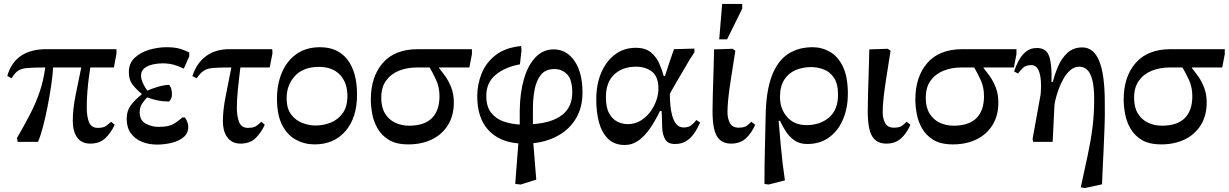

<svg xmlns="http://www.w3.org/2000/svg" viewBox="-20 -721 6246 976"><path d="M439 9Q394 9 372 -22.5Q350 -54 350 -106Q350 -167 364.5 -238.5Q379 -310 393 -378H250Q248 -339 240 -285Q232 -231 221 -175.5Q210 -120 197.5 -73Q185 -26 173 0H70L66 -19Q105 -86 134 -142.5Q163 -199 182 -255Q201 -311 210 -378Q152 -378 120.5 -375.5Q89 -373 72 -361.5Q55 -350 39 -323L17 -335Q37 -404 87 -437.5Q137 -471 215 -471H572V-448L559 -378H439Q436 -360 431.5 -326Q427 -292 424 -252Q421 -212 421 -175Q421 -127 433 -99Q445 -71 477 -71Q506 -71 519.5 -81Q533 -91 545 -102L563 -87Q545 -47 516 -19Q487 9 439 9Z M777 14Q737 14 702 0Q667 -14 645.5 -43Q624 -72 624 -117Q624 -157 644 -184.5Q664 -212 700 -241V-244Q667 -272 651 -295Q635 -318 635 -355Q635 -399 664.5 -427Q694 -455 738.5 -468Q783 -481 826 -481Q868 -481 895 -473Q922 -465 942 -454V-434L914 -372Q893 -383 866.5 -391Q840 -399 805 -399Q782 -399 757 -393.5Q732 -388 714.5 -374.5Q697 -361 697 -337Q697 -318 707 -297Q717 -276 729 -260Q747 -269 778.5 -278.5Q810 -288 837 -290Q842 -290 848 -276.5Q854 -263 854 -241Q854 -227 848 -216Q842 -205 837 -205Q808 -205 781.5 -210.5Q755 -216 728 -226Q715 -213 702.5 -194.5Q690 -176 690 -150Q690 -110 720 -93Q750 -76 787 -76Q838 -76 863.5 -91.5Q889 -107 907 -124H920Q937 -100 937 -75Q937 -44 913.5 -24Q890 -4 853 5Q816 14 777 14Z M1202 9Q1160 9 1136.5 -21.5Q1113 -52 1113 -107Q1113 -159 1126.5 -228.5Q1140 -298 1156 -378H1148Q1094 -378 1063.5 -375.5Q1033 -373 1015 -361Q997 -349 980 -323L958 -334Q979 -400 1027 -435.5Q1075 -471 1146 -471H1364L1365 -450L1351 -378H1202Q1194 -316 1189 -264Q1184 -212 1184 -174Q1184 -128 1196 -99.5Q1208 -71 1240 -71Q1270 -71 1283.5 -81Q1297 -91 1308 -102L1326 -87Q1309 -49 1280.5 -20Q1252 9 1202 9Z M1579 13Q1528 13 1484.5 -10.5Q1441 -34 1414.5 -85Q1388 -136 1388 -220Q1388 -292 1412.5 -351Q1437 -410 1486 -445.5Q1535 -481 1607 -481Q1698 -481 1746.5 -417.5Q1795 -354 1795 -240Q1795 -123 1736.5 -55Q1678 13 1579 13ZM1583 -83Q1626 -83 1663 -98.5Q1700 -114 1723 -147Q1746 -180 1746 -233Q1746 -301 1708 -341Q1670 -381 1601 -381Q1522 -381 1479.5 -335Q1437 -289 1437 -222Q1437 -169 1460.5 -138.5Q1484 -108 1518 -95.5Q1552 -83 1583 -83Z M2056 13Q1994 13 1956.5 -10Q1919 -33 1899 -68.5Q1879 -104 1872 -143Q1865 -182 1865 -215Q1865 -331 1926 -401Q1987 -471 2104 -471H2379V-446L2366 -378H2212V-375Q2225 -359 2242.5 -335Q2260 -311 2273.5 -277Q2287 -243 2287 -200Q2287 -133 2257 -85Q2227 -37 2175 -12Q2123 13 2056 13ZM2164 -378H2098Q2049 -378 2008 -361.5Q1967 -345 1942.5 -311Q1918 -277 1918 -224Q1918 -175 1937.5 -143.5Q1957 -112 1989.5 -97Q2022 -82 2059 -82Q2137 -82 2175.5 -120.5Q2214 -159 2214 -232Q2214 -278 2197 -314.5Q2180 -351 2164 -378Z M2706 192 2627 217 2599 214 2615 8Q2517 0 2461.5 -61Q2406 -122 2406 -232Q2406 -291 2428 -346.5Q2450 -402 2499 -440.5Q2548 -479 2629 -487L2631 -466L2623 -394Q2547 -380 2499.5 -340.5Q2452 -301 2452 -234Q2452 -179 2476.5 -148Q2501 -117 2540 -103.5Q2579 -90 2622 -88V-158Q2623 -249 2643.5 -319.5Q2664 -390 2702.5 -430Q2741 -470 2794 -470Q2860 -470 2900.5 -411Q2941 -352 2941 -251Q2941 -175 2908.5 -120Q2876 -65 2819.5 -33Q2763 -1 2691 7ZM2689 -90Q2787 -97 2838 -137Q2889 -177 2889 -251Q2889 -316 2863 -343Q2837 -370 2798 -370Q2753 -370 2729.5 -340.5Q2706 -311 2697.5 -265Q2689 -219 2689 -169Z M3156 16Q3104 16 3072 -14.5Q3040 -45 3025.5 -97Q3011 -149 3011 -215Q3011 -293 3036.5 -352Q3062 -411 3107 -444.5Q3152 -478 3212 -478Q3261 -478 3289 -454.5Q3317 -431 3331.5 -397.5Q3346 -364 3354 -334H3360Q3375 -382 3386 -413Q3397 -444 3406 -471L3510 -474V-455L3487 -420Q3442 -343 3413.5 -294.5Q3385 -246 3385 -243Q3385 -217 3387.5 -187.5Q3390 -158 3397.5 -131.5Q3405 -105 3419 -89Q3433 -73 3455 -73Q3479 -73 3493.5 -84Q3508 -95 3520 -111L3539 -98Q3534 -88 3525 -70Q3516 -52 3501.5 -33.5Q3487 -15 3465 -2Q3443 11 3411 11Q3376 11 3362 -11.5Q3348 -34 3346 -73Q3345 -91 3345 -111.5Q3345 -132 3343 -157H3335Q3312 -109 3285.5 -70Q3259 -31 3227 -7.5Q3195 16 3156 16ZM3170 -90Q3207 -90 3236 -107.5Q3265 -125 3285.5 -152.5Q3306 -180 3316.5 -211Q3327 -242 3327 -269Q3327 -331 3294.5 -356.5Q3262 -382 3213 -382Q3145 -382 3102.5 -342.5Q3060 -303 3060 -227Q3060 -174 3077 -144Q3094 -114 3119.5 -102Q3145 -90 3170 -90Z M3696 9Q3648 9 3625 -27.5Q3602 -64 3602 -157Q3602 -192 3603.5 -244Q3605 -296 3607 -355.5Q3609 -415 3610 -470L3704 -473L3718 -463Q3704 -375 3695 -316.5Q3686 -258 3682 -219Q3678 -180 3678 -150Q3678 -119 3690.5 -95.5Q3703 -72 3735 -72Q3763 -72 3776.5 -82Q3790 -92 3799 -102L3819 -87Q3801 -45 3772 -18Q3743 9 3696 9ZM3676 -521H3636L3651 -701H3753V-677Z M3970 196 3887 217 3866 214Q3866 114 3868.5 25Q3871 -64 3872 -132Q3874 -257 3903 -334Q3932 -411 3985 -446Q4038 -481 4111 -481Q4158 -481 4199 -457.5Q4240 -434 4265 -382Q4290 -330 4290 -243Q4290 -175 4266.5 -117Q4243 -59 4196.5 -24Q4150 11 4083 11Q4044 11 4017.5 -8Q3991 -27 3974 -54Q3957 -81 3945 -107H3938Q3944 -37 3948.5 13.5Q3953 64 3958 106.5Q3963 149 3970 196ZM4080 -85Q4149 -85 4194.5 -124Q4240 -163 4240 -239Q4240 -295 4219.5 -325.5Q4199 -356 4167.5 -368Q4136 -380 4103 -380Q4060 -380 4024 -364.5Q3988 -349 3966.5 -315.5Q3945 -282 3945 -229Q3945 -167 3981.5 -126Q4018 -85 4080 -85Z M4485 9Q4437 9 4414 -27.5Q4391 -64 4391 -157Q4391 -192 4392.5 -244Q4394 -296 4396 -355.5Q4398 -415 4399 -470L4493 -473L4507 -463Q4493 -375 4484 -316.5Q4475 -258 4471 -219Q4467 -180 4467 -150Q4467 -119 4479.5 -95.5Q4492 -72 4524 -72Q4552 -72 4565.5 -82Q4579 -92 4588 -102L4608 -87Q4590 -45 4561 -18Q4532 9 4485 9Z M4824 13Q4762 13 4724.5 -10Q4687 -33 4667 -68.5Q4647 -104 4640 -143Q4633 -182 4633 -215Q4633 -331 4694 -401Q4755 -471 4872 -471H5147V-446L5134 -378H4980V-375Q4993 -359 5010.5 -335Q5028 -311 5041.5 -277Q5055 -243 5055 -200Q5055 -133 5025 -85Q4995 -37 4943 -12Q4891 13 4824 13ZM4932 -378H4866Q4817 -378 4776 -361.5Q4735 -345 4710.5 -311Q4686 -277 4686 -224Q4686 -175 4705.5 -143.5Q4725 -112 4757.5 -97Q4790 -82 4827 -82Q4905 -82 4943.5 -120.5Q4982 -159 4982 -232Q4982 -278 4965 -314.5Q4948 -351 4932 -378Z M5582 216 5494 235 5474 231Q5494 139 5509.5 66.5Q5525 -6 5533.5 -73Q5542 -140 5542 -215Q5542 -281 5532 -317Q5522 -353 5505 -367.5Q5488 -382 5467 -382Q5441 -382 5420.5 -364Q5400 -346 5385 -319Q5370 -292 5360 -263.5Q5350 -235 5345 -213Q5340 -191 5340 -183L5331 0H5232L5229 -15L5270 -242Q5270 -246 5271 -259Q5272 -272 5272 -282Q5272 -335 5260 -362.5Q5248 -390 5222 -390Q5194 -390 5179.5 -375.5Q5165 -361 5155 -347L5135 -358Q5143 -384 5157.5 -411.5Q5172 -439 5194.5 -458Q5217 -477 5251 -477Q5300 -477 5314 -432.5Q5328 -388 5325 -305H5332Q5342 -345 5359.5 -385.5Q5377 -426 5407 -453Q5437 -480 5482 -480Q5539 -480 5567.5 -411.5Q5596 -343 5596 -199Q5597 -137 5595 -81.5Q5593 -26 5590 42Q5588 79 5586 121.5Q5584 164 5582 216Z M5883 13Q5821 13 5783.5 -10Q5746 -33 5726 -68.5Q5706 -104 5699 -143Q5692 -182 5692 -215Q5692 -331 5753 -401Q5814 -471 5931 -471H6206V-446L6193 -378H6039V-375Q6052 -359 6069.5 -335Q6087 -311 6100.5 -277Q6114 -243 6114 -200Q6114 -133 6084 -85Q6054 -37 6002 -12Q5950 13 5883 13ZM5991 -378H5925Q5876 -378 5835 -361.5Q5794 -345 5769.5 -311Q5745 -277 5745 -224Q5745 -175 5764.5 -143.5Q5784 -112 5816.5 -97Q5849 -82 5886 -82Q5964 -82 6002.5 -120.5Q6041 -159 6041 -232Q6041 -278 6024 -314.5Q6007 -351 5991 -378Z"/></svg>

Font: STIX Two Text Medium
Style: Regular
Weight: 500
Designer: Ross Mills, John Hudson & Paul Hanslow, Tiro Typeworks Ltd; with prior portions MicroPress Inc., and Coen Hoffman.
Foundry: Tiro Typeworks Ltd
Version: Version 2.13 b171